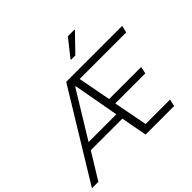

<svg xmlns="http://www.w3.org/2000/svg" viewBox="-227 -1166 1414 1414"><g transform="rotate(-45 480.5 -458.5)"><path d="M539 -783V-778H584L714 -912V-917H645ZM399 -688 -21 0H46L171 -204H500L538 0H835L847 -55H593L542 -320H855L867 -375H533L484 -633H969L982 -688ZM491 -258H202L421 -616H426Z"/></g></svg>

Font: Saira UNSAM Light Italic
Style: Regular
Weight: 300
Italic angle: -12°
Designer: Hector Gatti with collaboration of the Omnibus-Type team
Foundry: Omnibus-Type
Version: Version 0.072;PS 000.072;hotconv 1.0.88;makeotf.lib2.5.64775